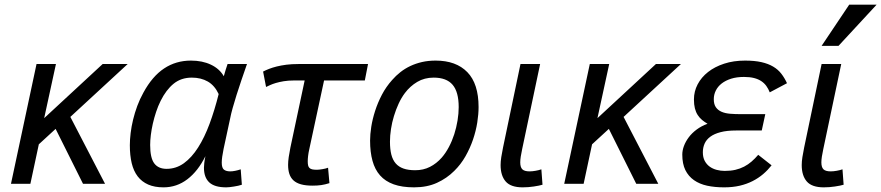

<svg xmlns="http://www.w3.org/2000/svg" viewBox="-20 -786 3769 821"><path d="M335 0 217.8 -234.9 146 -168.9 109.9 0H26.9L136.2 -512.2H219.2L168.9 -280.8L418.9 -512.2H525.9L280.8 -286.1L429.2 0Z M1014.2 3.9Q1007.3 6.3 998.3 8.3Q989.3 10.3 980 11.7Q970.7 13.2 961.9 14.2Q953.1 15.1 947.3 15.1Q897.5 15.1 874.8 -6.1Q852.1 -27.3 852.1 -68.8Q852.1 -75.7 853.5 -89.1Q855 -102.5 858.4 -118.2Q826.7 -54.2 781.2 -19.5Q735.8 15.1 679.2 15.1Q641.1 15.1 613.8 3.2Q586.4 -8.8 568.8 -31.7Q551.3 -54.7 543.2 -88.1Q535.2 -121.6 535.2 -165Q535.2 -189 538.6 -217Q542 -245.1 549.1 -274.4Q556.2 -303.7 567.1 -333.3Q578.1 -362.8 593.3 -390.1Q631.3 -460 681.9 -493.4Q732.4 -526.9 796.4 -526.9Q845.2 -526.9 881.8 -509.5Q918.5 -492.2 937 -460Q940.9 -474.1 945.1 -487.8Q949.2 -501.5 953.1 -512.2H1036.1Q1023.9 -477.5 1012.5 -443.8Q1001 -410.2 991.5 -379.9Q981.9 -349.6 974.9 -324.2Q967.8 -298.8 964.4 -280.8L936 -148.9Q932.1 -130.4 930.2 -116Q928.2 -101.6 928.2 -90.8Q928.2 -67.9 937.7 -60.5Q947.3 -53.2 964.4 -53.2Q974.1 -53.2 986.3 -55.7Q998.5 -58.1 1009.3 -62ZM692.4 -64Q732.9 -64 766.4 -88.1Q799.8 -112.3 827.1 -155.3Q854.5 -198.2 876.2 -256.8Q897.9 -315.4 915 -383.8Q897.9 -420.4 868.7 -437.3Q839.4 -454.1 800.3 -454.1Q754.4 -454.1 722.4 -428Q690.4 -401.9 667 -355Q655.8 -332.5 647.5 -307.4Q639.2 -282.2 633.5 -257.3Q627.9 -232.4 625 -209Q622.1 -185.5 622.1 -166Q622.1 -110.8 639.6 -87.4Q657.2 -64 692.4 -64Z M1540 -441.9H1365.7L1302.7 -148.9Q1298.8 -131.8 1297.4 -118.9Q1295.9 -106 1295.9 -96.2Q1295.9 -85.9 1297.4 -79.1Q1298.8 -72.3 1303.2 -67.9Q1307.6 -63.5 1315.2 -61.8Q1322.8 -60.1 1335 -60.1Q1339.4 -60.1 1345.7 -60.8Q1352.1 -61.5 1358.9 -62.7Q1365.7 -64 1372.1 -65.4Q1378.4 -66.9 1382.8 -68.8L1388.7 -2.9Q1370.6 2.9 1354 5.4Q1337.4 7.8 1316.9 7.8Q1287.1 7.8 1267.1 2.2Q1247.1 -3.4 1234.9 -14.6Q1222.7 -25.9 1217.3 -42.5Q1211.9 -59.1 1211.9 -81.1Q1211.9 -96.2 1214.6 -114.5Q1217.3 -132.8 1221.7 -154.8L1282.7 -441.9H1236.8Q1212.4 -441.9 1193.4 -438.7Q1174.3 -435.5 1159.7 -431.2Q1145 -426.8 1134.8 -422.1Q1124.5 -417.5 1117.7 -414.1L1105 -480Q1116.2 -485.8 1130.6 -491.5Q1145 -497.1 1163.3 -501.7Q1181.6 -506.3 1204.6 -509.3Q1227.5 -512.2 1255.9 -512.2H1553.7Z M1562.5 -185.1Q1562.5 -211.4 1567.6 -244.1Q1572.8 -276.9 1584 -311.8Q1595.2 -346.7 1613 -380.9Q1630.9 -415 1656.7 -443.8Q1672.9 -462.4 1692.1 -477.5Q1711.4 -492.7 1734.6 -503.7Q1757.8 -514.6 1784.7 -520.8Q1811.5 -526.9 1842.8 -526.9Q1930.2 -526.9 1978.3 -477.5Q2026.4 -428.2 2026.4 -328.1Q2026.4 -297.9 2020.8 -262Q2015.1 -226.1 2002.7 -189.5Q1990.2 -152.8 1970.5 -117.9Q1950.7 -83 1922.4 -55.2Q1890.6 -23.4 1848.4 -4.2Q1806.2 15.1 1750.5 15.1Q1699.2 15.1 1663.3 2.2Q1627.4 -10.7 1605.2 -35.9Q1583 -61 1572.8 -98.4Q1562.5 -135.7 1562.5 -185.1ZM1647.5 -180.2Q1647.5 -148.4 1653.3 -125.2Q1659.2 -102.1 1672.1 -87.2Q1685.1 -72.3 1705.6 -65.2Q1726.1 -58.1 1755.4 -58.1Q1790.5 -58.1 1818.6 -72.5Q1846.7 -86.9 1868.7 -111.8Q1885.7 -131.3 1899.4 -157.2Q1913.1 -183.1 1922.4 -211.9Q1931.6 -240.7 1936.5 -270.8Q1941.4 -300.8 1941.4 -328.1Q1941.4 -393.1 1915.3 -423.6Q1889.2 -454.1 1834.5 -454.1Q1794.9 -454.1 1764.2 -435.8Q1733.4 -417.5 1711.4 -388.2Q1696.3 -368.2 1684.6 -342.8Q1672.9 -317.4 1664.6 -290Q1656.2 -262.7 1651.9 -234.4Q1647.5 -206.1 1647.5 -180.2Z M2299.8 3.9Q2293.5 5.9 2283.7 7.8Q2273.9 9.8 2262.5 11.5Q2251 13.2 2238.8 14.2Q2226.6 15.1 2214.8 15.1Q2164.1 15.1 2142.3 -10Q2120.6 -35.2 2120.6 -80.1Q2120.6 -95.7 2123.5 -114.3Q2126.5 -132.8 2130.9 -154.8L2205.6 -512.2H2289.6L2212.9 -148.9Q2209 -130.9 2206.8 -116.7Q2204.6 -102.5 2204.6 -91.8Q2204.6 -70.8 2213.6 -62Q2222.7 -53.2 2244.6 -53.2Q2255.9 -53.2 2270 -55.7Q2284.2 -58.1 2294.9 -62Z M2700.7 0 2583.5 -234.9 2511.7 -168.9 2475.6 0H2392.6L2502 -512.2H2585L2534.7 -280.8L2784.7 -512.2H2891.6L2646.5 -286.1L2794.9 0Z M3279.3 -79.1Q3263.2 -58.6 3243.2 -41.5Q3223.1 -24.4 3198.2 -11.7Q3173.3 1 3143.1 8.1Q3112.8 15.1 3076.2 15.1Q3036.6 15.1 3003.9 8.1Q2971.2 1 2947.5 -15.6Q2923.8 -32.2 2910.6 -58.8Q2897.5 -85.4 2897.5 -125Q2897.5 -142.6 2904.5 -161.6Q2911.6 -180.7 2925 -198.7Q2938.5 -216.8 2958.7 -231.9Q2979 -247.1 3005.4 -256.8Q2992.7 -264.2 2981.9 -273.2Q2971.2 -282.2 2963.4 -294.2Q2955.6 -306.2 2951.4 -322.5Q2947.3 -338.9 2947.3 -360.8Q2947.3 -395 2963.1 -425.3Q2979 -455.6 3007.6 -478Q3036.1 -500.5 3076.4 -513.7Q3116.7 -526.9 3166 -526.9Q3206.5 -526.9 3235.8 -520.3Q3265.1 -513.7 3286.1 -501.2Q3307.1 -488.8 3321 -470.7Q3335 -452.6 3345.2 -430.2L3271.5 -391.1Q3265.6 -406.2 3256.8 -418.5Q3248 -430.7 3235.1 -439.2Q3222.2 -447.8 3204.1 -452.4Q3186 -457 3161.1 -457Q3130.4 -457 3106.4 -449.5Q3082.5 -441.9 3065.9 -429Q3049.3 -416 3040.8 -398.7Q3032.2 -381.3 3032.2 -361.8Q3032.2 -339.8 3041.3 -327.1Q3050.3 -314.5 3065.7 -307.9Q3081.1 -301.3 3102.1 -299.6Q3123 -297.9 3146.5 -297.9H3252.4L3237.3 -228H3127.4Q3088.4 -228 3061.3 -220.9Q3034.2 -213.9 3017.3 -201.4Q3000.5 -189 2992.9 -171.9Q2985.4 -154.8 2985.4 -134.8Q2985.4 -113.3 2993.4 -98.1Q3001.5 -83 3014.6 -73.5Q3027.8 -64 3044.7 -59.6Q3061.5 -55.2 3079.1 -55.2Q3104 -55.2 3124.3 -59.8Q3144.5 -64.5 3161.9 -73.5Q3179.2 -82.5 3193.8 -95.2Q3208.5 -107.9 3222.2 -124Z M3587.4 3.9Q3581.1 5.9 3571.3 7.8Q3561.5 9.8 3550 11.5Q3538.6 13.2 3526.4 14.2Q3514.2 15.1 3502.4 15.1Q3451.7 15.1 3429.9 -10Q3408.2 -35.2 3408.2 -80.1Q3408.2 -95.7 3411.1 -114.3Q3414.1 -132.8 3418.5 -154.8L3493.2 -512.2H3577.1L3500.5 -148.9Q3496.6 -130.9 3494.4 -116.7Q3492.2 -102.5 3492.2 -91.8Q3492.2 -70.8 3501.2 -62Q3510.3 -53.2 3532.2 -53.2Q3543.5 -53.2 3557.6 -55.7Q3571.8 -58.1 3582.5 -62ZM3565.4 -589.8H3493.2L3611.3 -766.1H3728.5Z"/></svg>

Font: Lorenzo Sans
Style: Italic
Weight: 400
Italic angle: -12°
Foundry: Intel Corporation
Version: Version 1.00; ttfautohint (v1.5)